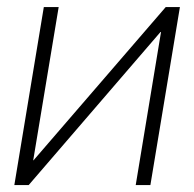

<svg xmlns="http://www.w3.org/2000/svg" viewBox="-20 -536 562 556"><path d="M415.5 0H373L446.3 -443.4H444.8L63 0H21.5L106.9 -515.6H149.9L76.2 -71.8H77.1L460 -515.6H501Z"/></svg>

Font: Inter Display ExtraLight
Style: Italic
Weight: 200
Italic angle: -9.39999°
Designer: Rasmus Andersson
Foundry: rsms
Version: Version 4.000;git-a52131595